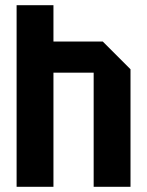

<svg xmlns="http://www.w3.org/2000/svg" viewBox="-20 -720 567 740"><path d="M44 0V-700H186V-560H376L483 -453V0H341V-440H186V0Z"/></svg>

Font: Tektur SemiCondensed SemiBold
Style: Regular
Weight: 600
Width: 4
Designer: Adam Jagosz
Foundry: Adam Jagosz
Version: Version 1.005;gftools[0.9.30]